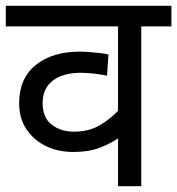

<svg xmlns="http://www.w3.org/2000/svg" viewBox="-20 -642 611 662"><path d="M571 -551H467V0H387V-165Q361 -147 323.5 -132.5Q286 -118 233 -118Q179 -118 137 -139Q95 -160 70.5 -197.5Q46 -235 46 -286Q46 -372 103.5 -418Q161 -464 255 -464Q268 -464 287.5 -462.5Q307 -461 325.5 -459Q344 -457 354 -454L349 -381Q330 -385 306 -388Q282 -391 259 -391Q197 -391 162 -364Q127 -337 127 -287Q127 -236 158.5 -212Q190 -188 235 -188Q287 -188 324.5 -210.5Q362 -233 387 -260V-551H0V-622H571Z"/></svg>

Font: Go Noto Kurrent-Regular
Style: Regular
Weight: 400
Designer: Monotype Design Team
Foundry: Monotype Imaging Inc.
Version: Version 2.012; ttfautohint (v1.8.4.7-5d5b)